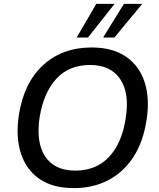

<svg xmlns="http://www.w3.org/2000/svg" viewBox="-20 -958 819 987"><path d="M60 0ZM359 9Q251 9 182.5 -38.5Q114 -86 87 -171Q60 -256 77 -367Q103 -533 202 -623.5Q301 -714 451 -714Q559 -714 628 -666.5Q697 -619 724 -534Q751 -449 733 -339Q716 -228 665.5 -150.5Q615 -73 537 -32Q459 9 359 9ZM367 -81Q475 -81 541 -152Q607 -223 626 -349Q647 -477 598.5 -550.5Q550 -624 443 -624Q335 -624 270 -553.5Q205 -483 184 -357Q164 -227 212 -154Q260 -81 367 -81ZM374 -765 475 -938H569L432 -765ZM510 -765 617 -938H711L568 -765Z"/></svg>

Font: Winston Medium
Style: Italic
Weight: 500
Italic angle: -9°
Designer: Original fonts by Vernon Adams / Changes by Cristiano Sobral
Foundry: Original fonts by Vernon Adams / Changes by Cristiano Sobral
Version: Version 2.503;July 17, 2020;FontCreator 13.0.0.2655 64-bit